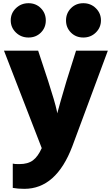

<svg xmlns="http://www.w3.org/2000/svg" viewBox="-20 -897 695 1197"><path d="M4.9 -581.1H217.8L280.3 -391.6Q323.2 -258.8 334 -207L336.9 -190.4Q350.6 -243.2 394.5 -391.6L454.1 -581.1H652.3L430.7 15.6Q330.1 280.3 131.8 280.3Q90.8 280.3 59.6 274.4V123Q70.3 126 92.8 126H101.6Q154.3 126 185.5 102.5Q216.8 79.1 240.2 26.4ZM79.1 -694.3Q46.9 -725.6 46.9 -770Q46.9 -814.5 79.1 -845.7Q111.3 -877 157.7 -877Q204.1 -877 234.9 -845.7Q265.6 -814.5 265.6 -769.5Q265.6 -724.6 234.9 -693.8Q204.1 -663.1 157.7 -663.1Q111.3 -663.1 79.1 -694.3ZM422.4 -693.8Q391.6 -724.6 391.6 -769.5Q391.6 -814.5 422.4 -845.7Q453.1 -877 499.5 -877Q545.9 -877 577.6 -845.7Q609.4 -814.5 609.4 -770Q609.4 -725.6 577.6 -694.3Q545.9 -663.1 499.5 -663.1Q453.1 -663.1 422.4 -693.8Z"/></svg>

Font: GenEi M Gothic v2 Black
Style: Regular
Weight: 900
Version: Version 2.0